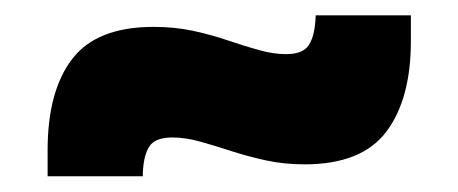

<svg xmlns="http://www.w3.org/2000/svg" viewBox="-20 -444 597 250"><path d="M376.5 -230Q350 -230 326 -235.2Q302 -240.5 280.5 -247.5Q259 -254.5 240 -259.8Q221 -265 204.5 -265Q182.5 -265 174.8 -253.8Q167 -242.5 166 -219V-214.5H42V-248.5Q42 -325.5 74 -367.2Q106 -409 180 -409Q207.5 -409 231.8 -403.8Q256 -398.5 277.2 -391.2Q298.5 -384 317.2 -378.8Q336 -373.5 352.5 -373.5Q374.5 -373.5 382.2 -385.5Q390 -397.5 391 -422V-424H515V-390.5Q515 -315 483 -272.5Q451 -230 376.5 -230Z"/></svg>

Font: Anek Devanagari ExtraBold
Style: Regular
Weight: 800
Designer: Kailash Malviya (Devanagari) & Yesha Goshar (Latin)
Foundry: Ek Type
Version: Version 1.003